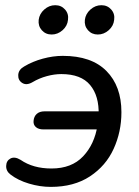

<svg xmlns="http://www.w3.org/2000/svg" viewBox="-20 -712 537 741"><path d="M20.8 -38.2Q3.2 -51.4 3.8 -71.6Q4.4 -91.9 20.6 -100.4Q36.9 -108.8 59.5 -95Q107.9 -61.7 178.6 -61.7Q256.6 -61.7 300.8 -108.7Q345 -155.6 356.2 -228.3L363.8 -212.5H148Q128.7 -212.5 118.5 -221.5Q108.3 -230.5 109.5 -245Q110.8 -262.5 121.8 -272.4Q132.8 -282.3 151.9 -282.3H371.3L360.7 -267.9Q363 -341.7 327.8 -383.9Q292.7 -426.1 216.7 -426.1Q189.8 -426.1 160.5 -418.1Q131.1 -410.1 105.9 -395.1Q82.5 -381.3 65.9 -391.8Q49.3 -402.2 50.4 -422.7Q51.5 -443.1 72.8 -455.2Q105.4 -474.8 145.1 -485.6Q184.8 -496.4 222.4 -496.4Q333 -496.4 390.8 -438Q448.6 -379.6 448.6 -278.9Q448.6 -203.2 418.6 -137.6Q388.7 -71.9 327.1 -31.3Q265.5 9.3 176 9.3Q134.1 9.3 91.9 -3.4Q49.6 -16 20.8 -38.2ZM129.3 -635.4Q132.2 -658.8 150.9 -675.3Q169.6 -691.9 193 -691.9Q216.4 -691.9 231 -675.3Q245.7 -658.8 242.4 -635.4Q240.2 -612 221.5 -595.4Q202.8 -578.8 179.4 -578.8Q156 -578.8 141.3 -595.4Q126.7 -612 129.3 -635.4ZM307.5 -635.4Q310.4 -658.8 329.1 -675.3Q347.8 -691.9 371.2 -691.9Q394.6 -691.9 409.2 -675.3Q423.9 -658.8 420.6 -635.4Q418.3 -612 399.6 -595.4Q380.9 -578.8 357.5 -578.8Q334.1 -578.8 319.5 -595.4Q304.9 -612 307.5 -635.4Z"/></svg>

Font: SN Pro Thin
Style: Italic
Weight: 200
Italic angle: -9°
Designer: Tobias Whetton
Foundry: Supernotes
Version: Version 1.003;Glyphs 3.3 (3324)